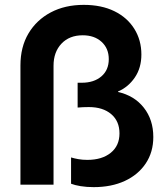

<svg xmlns="http://www.w3.org/2000/svg" viewBox="-20 -759 686 789"><path d="M64 0V-490Q64 -566 97 -621.5Q130 -677 188.5 -708Q247 -739 324 -739Q397 -739 450 -713Q503 -687 532 -640.5Q561 -594 561 -535Q561 -480 534 -440.5Q507 -401 465 -383V-381Q532 -366 571 -316.5Q610 -267 610 -196Q610 -134 579 -87.5Q548 -41 493 -15.5Q438 10 365 10Q336 10 311.5 6Q287 2 272 -4V-112Q285 -108 302 -105Q319 -102 339 -102Q399 -102 435 -131Q471 -160 471 -211Q471 -261 437 -290Q403 -319 345 -319Q332 -319 321 -318.5Q310 -318 299 -317V-419H316Q366 -419 396.5 -445Q427 -471 427 -516Q427 -560 397.5 -587Q368 -614 320 -614Q265 -614 232.5 -579.5Q200 -545 200 -489V0Z"/></svg>

Font: BDO Grotesk DemiBold
Style: Regular
Weight: 600
Designer: Deni Anggara
Foundry: Lokal Container
Version: Version 2.000